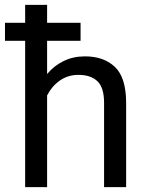

<svg xmlns="http://www.w3.org/2000/svg" viewBox="-20 -770 605 790"><path d="M311.5 -676.3V-602.1H173.8V-465.3Q202.1 -499.5 241.7 -518.8Q281.2 -538.1 329.6 -538.1Q407.7 -538.1 453.4 -494.1Q499 -450.2 499 -346.2V0H408.2V-347.2Q408.2 -409.2 381.1 -435.5Q354 -461.9 302.7 -461.9Q259.3 -461.9 226.1 -438.5Q192.9 -415 173.8 -377.4V0H83.5V-602.1H0.5V-676.3H83.5V-750H173.8V-676.3Z"/></svg>

Font: Vazirmatn RD UI FD
Style: Regular
Weight: 400
Designer: Saber Rastikerdar
Foundry: Saber Rastikerdar
Version: Version 33.003